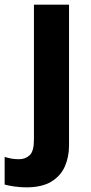

<svg xmlns="http://www.w3.org/2000/svg" viewBox="-73 -566 391 826"><path d="M40 240Q16 240 -9.5 236.5Q-35 233 -53 228V109Q-37 114 -23 116.5Q-9 119 9 119Q36 119 54.5 102Q73 85 73 35V-546H224V59Q224 109 206 150Q188 191 147.5 215.5Q107 240 40 240Z"/></svg>

Font: Noto Sans Khmer UI
Style: Bold
Weight: 700
Designer: Danh Hong and the Monotype Design Team
Foundry: Monotype Imaging Inc.
Version: Version 2.002; ttfautohint (v1.8.4.7-5d5b)